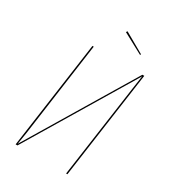

<svg xmlns="http://www.w3.org/2000/svg" viewBox="-203 -952 944 1057"><g transform="rotate(30 269.0 -423.5)"><path d="M290 -847.2 418 -774.4 414.6 -769 284.7 -838.9ZM492.7 -680.7 397 0H388.7L470.7 -581.5Q474.6 -611.8 483.9 -672.4L79.6 0H67.9L163.1 -680.7H171.4L88.4 -84.5Q83 -46.4 76.2 -8.3L480.5 -680.7Z"/></g></svg>

Font: Fira Sans Compressed Eight
Style: Italic
Weight: 100
Width: 3
Italic angle: -8°
Designer: Carrois Corporate & Edenspiekermann AG
Foundry: Carrois Corporate GbR & Edenspiekermann AG
Version: Version 4.203;PS 004.203;hotconv 1.0.88;makeotf.lib2.5.64775